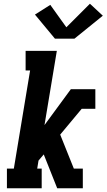

<svg xmlns="http://www.w3.org/2000/svg" viewBox="-20 -1007 570 1027"><path d="M17 0V-105H54L141 -630H117V-735H284L218 -338L359 -530H490V-425H417L302 -287L375 -105H423V0H286L214 -181L186 -148L179 -105H203V0ZM274 -800 167 -929 249 -981 335 -861 461 -987 530 -923 378 -800Z"/></svg>

Font: Iosevka Slab Extrabold Oblique
Style: Regular
Weight: 800
Italic angle: -9°
Monospace: yes
Designer: Belleve Invis
Foundry: Belleve Invis
Version: Version 11.1.1; ttfautohint (v1.8.3)